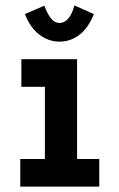

<svg xmlns="http://www.w3.org/2000/svg" viewBox="-20 -690 440 710"><path d="M55 0V-102H146V-369H59V-471H265V-102H347V0ZM255 -670 327 -638Q307 -587 274 -561.5Q241 -536 200 -536Q160 -536 126 -561.5Q92 -587 72 -638L144 -669Q155 -639 168.5 -622Q182 -605 200 -605Q219 -605 233 -622Q247 -639 255 -670Z"/></svg>

Font: Inconsolata Condensed Black
Style: Regular
Weight: 900
Width: 3
Monospace: yes
Designer: Raph Levien, Cyreal, Brenton Simpson
Foundry: Raph Levien, Cyreal, Google
Version: Version 3.001; ttfautohint (v1.8.2.53-6de2)